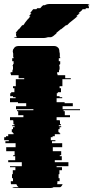

<svg xmlns="http://www.w3.org/2000/svg" viewBox="-20 -940 468 960"><path d="M380 -389H298V-384H304V-364H330V-354H263V-339H279V-334H280V-319H285V-314H274V-309H286V-304H278V-294H272V-279H277V-274H281V-269H254V-259H243V-254H234V-239H257V-234H240V-224H291V-204H244V-184H286V-164H279V-159H289V-139H254V-129H322V-109H263V-104H290V-89H277V-69H273V-49H278V-34H267V-27Q267 -22 266 -19H293Q289 -8 281 -4H248Q243 0 234 0H55Q46 0 41 -4H74Q66 -8 62 -19H35Q34 -22 34 -27V-34H45V-49H40V-69H44V-89H57V-104H30V-109H89V-129H21V-139H56V-159H46V-164H53V-184H11V-204H58V-224H7V-234H24V-239H1V-254H10V-259H21V-269H48V-274H44V-279H39V-294H45V-304H53V-309H41V-314H52V-319H47V-334H46V-339H30V-354H97V-364H71V-384H65V-389H147V-394H60V-409H111V-424H70V-429H30V-449H58V-454H45V-459H31V-474H36V-479H52V-499H45V-509H59V-544H101V-549H73V-564H35V-569H33V-579H42V-589H44V-594H45V-609H43V-614H45V-619H48V-634H41V-649H48V-654H46V-674H45V-679H44V-683Q44 -688 46 -694H47Q54 -710 72 -710H251Q267 -710 276 -694H275Q277 -688 277 -683V-679H278V-674H279V-654H281V-649H274V-634H281V-619H278V-614H276V-609H278V-594H277V-589H275V-579H266V-569H268V-564H306V-549H334V-544H292V-509H278V-499H285V-479H269V-474H264V-459H278V-454H291V-449H263V-429H303V-424H344V-409H293V-394H380ZM428 -914H420Q425 -909 425 -900V-899H409Q409 -896 408 -894H393L389 -888L372 -874H379L361 -859H368L350 -844L325 -824H326L320 -819H321L315 -814H310L286 -794H284L260 -774H264L255 -767Q251 -763 246 -759.5Q241 -756 235 -754H220Q216 -753 210.5 -751.5Q205 -750 198 -750H61Q53 -750 49 -754H65Q60 -759 60 -766Q60 -770 62 -774H58Q60 -778 61 -779L73 -794H75L91 -814H96L101 -819H100L104 -824H103L119 -844H120L132 -859H125L137 -874H130L146 -894H162L166 -899H181L183 -901Q190 -910 196 -914H204Q214 -920 228 -920H414Q424 -920 428 -914Z"/></svg>

Font: Rubik Glitch
Style: Regular
Weight: 400
Designer: Hubert and Fischer, NaN
Foundry: Hubert and Fischer, NaN
Version: Version 2.200